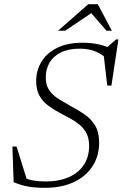

<svg xmlns="http://www.w3.org/2000/svg" viewBox="-20 -891 588 921"><path d="M506 -597.5Q472 -630.5 438.5 -644Q405 -657.5 363 -657.5Q308 -657.5 271.5 -639.2Q235 -621 217.2 -589.8Q199.5 -558.5 199.5 -519.5Q199.5 -481.5 217 -457Q234.5 -432.5 262.8 -415.2Q291 -398 323 -380Q355.5 -363 386 -342Q416.5 -321 436 -289.2Q455.5 -257.5 455.5 -207.5Q455.5 -142 423.5 -93Q391.5 -44 333 -17Q274.5 10 195.5 10Q148.5 10 114.2 3.8Q80 -2.5 45.5 -17L39.5 -188H59.5L113 -16L80 -46.5Q107 -31 136.5 -25.8Q166 -20.5 198 -20.5Q264.5 -20.5 311.5 -41.8Q358.5 -63 383 -101.5Q407.5 -140 407.5 -191Q407.5 -227 394.8 -251.5Q382 -276 361 -293.2Q340 -310.5 315.5 -323.5Q291 -336.5 267.5 -349Q236 -366 210 -385.5Q184 -405 168.8 -432.8Q153.5 -460.5 153.5 -502Q153.5 -552.5 178.5 -594.2Q203.5 -636 253.2 -661Q303 -686 376 -686Q417 -686 450.5 -678.8Q484 -671.5 515.5 -656.5L486.5 -658L537 -702H548L514.5 -480.5H494.5L476 -638.5ZM258.5 -743.5 403.5 -871H449L516.5 -743.5H491L412 -834.5H427.5L292.5 -743.5Z"/></svg>

Font: Newsreader 16pt 16pt Light
Style: Italic
Weight: 300
Italic angle: -17°
Version: Version 1.003